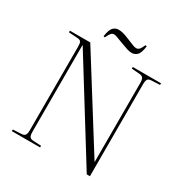

<svg xmlns="http://www.w3.org/2000/svg" viewBox="-198 -1049 1163 1208"><g transform="rotate(30 383.5 -444.5)"><path d="M55 0V-12L116 -15Q135 -16 142.5 -26Q150 -36 150 -62V-668Q150 -694 144 -703.5Q138 -713 117 -714L55 -718V-730H203L602 -93H603V-667Q603 -693 595 -703Q587 -713 565 -714L512 -718V-730H717V-718L654 -715Q635 -714 628.5 -703.5Q622 -693 622 -666V0H599L171 -690H169V-62Q169 -36 176 -26Q183 -16 202 -15L260 -12V0ZM461 -803Q445 -803 426.5 -809Q408 -815 381 -825Q343 -840 329.5 -844.5Q316 -849 307 -849Q296 -849 287.5 -840Q279 -831 266 -803L256 -806Q263 -856 279.5 -872.5Q296 -889 318 -889Q333 -889 350 -885Q367 -881 398 -868Q436 -852 449 -847.5Q462 -843 472 -843Q481 -843 490 -850.5Q499 -858 513 -889L523 -886Q516 -834 499 -818.5Q482 -803 461 -803Z"/></g></svg>

Font: Literata 72pt ExtraLight
Style: Regular
Weight: 200
Designer: Latin by Veronika Burian and Jose Scaglione. Greek by Irene Vlachou. Cyrillic by Vera Evstafieva.
Foundry: TypeTogether
Version: Version 3.002